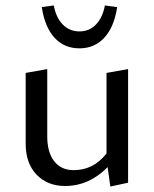

<svg xmlns="http://www.w3.org/2000/svg" viewBox="-20 -676 564 703"><path d="M271 -499Q215 -499 179.5 -538Q144 -577 133 -650L177 -656Q185 -612 209.5 -586.5Q234 -561 271 -561Q307 -561 331.5 -586.5Q356 -612 364 -656L409 -650Q398 -577 362 -538Q326 -499 271 -499ZM370 -409 449 -423V-7L384 7L374 -64Q306 5 218 5Q154 5 114 -36.5Q74 -78 74 -150V-409L153 -423V-177Q153 -118 178.5 -85.5Q204 -53 250 -53Q322 -53 370 -114Z"/></svg>

Font: EauTestInfant Medium
Style: Regular
Weight: 500
Designer: Christian Thalmann (Catharsis Fonts)
Version: Version 0.001;PS 000.001;hotconv 1.0.88;makeotf.lib2.5.64775